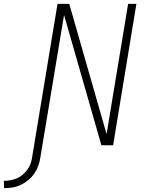

<svg xmlns="http://www.w3.org/2000/svg" viewBox="-139 -755 759 998"><path d="M-118 223 -119 185Q-102 185 -85 182Q-68 179 -51.5 172Q-35 165 -21 153Q-7 141 3.5 126.5Q14 112 20 95.5Q26 79 28 62L160 -735H221L415 -58L527 -735H570L449 0H388L194 -677L71 62Q68 84 60.5 105.5Q53 127 40 146Q27 165 8.5 180.5Q-10 196 -31 206Q-52 216 -74 219.5Q-96 223 -118 223Z"/></svg>

Font: Iosevka Aile XLt Obl
Style: Regular
Weight: 200
Italic angle: -9°
Designer: Belleve Invis
Foundry: Belleve Invis
Version: Version 31.1.0; ttfautohint (v1.8.4)